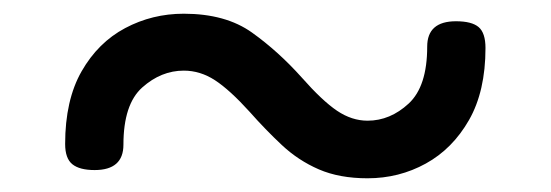

<svg xmlns="http://www.w3.org/2000/svg" viewBox="-20 -576 803 280"><path d="M516 -316Q475 -316 445 -329Q415 -342 391 -364.5Q367 -387 344 -413Q315 -445 293.5 -459Q272 -473 248 -473Q215 -473 187.5 -448.5Q160 -424 160 -365Q160 -328 118 -328Q96 -328 85.5 -336.5Q75 -345 75 -366Q75 -430 99 -472Q123 -514 162.5 -535Q202 -556 248 -556Q309 -556 347.5 -528.5Q386 -501 420 -463Q450 -429 471.5 -414.5Q493 -400 516 -400Q549 -400 576 -425Q603 -450 603 -508Q603 -545 645 -545Q668 -545 678 -536.5Q688 -528 688 -506Q688 -443 664 -401Q640 -359 601 -337.5Q562 -316 516 -316Z"/></svg>

Font: Playwrite IT Trad
Style: Regular
Weight: 400
Designer: Veronika Burian, José Scaglione
Foundry: TypeTogether
Version: Version 1.002